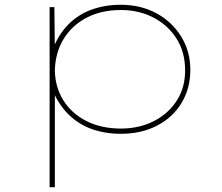

<svg xmlns="http://www.w3.org/2000/svg" viewBox="-20 -555 930 805"><path d="M188 230V-525H208L210 -343L199 -342Q223 -408 265 -451Q307 -494 363.5 -514.5Q420 -535 486 -535Q570 -535 635.5 -499.5Q701 -464 739.5 -402Q778 -340 778 -262Q778 -184 741 -123Q704 -62 638 -28Q572 6 487 6Q420 6 364.5 -14Q309 -34 267 -75.5Q225 -117 199 -180H210V230ZM487 -16Q564 -16 625.5 -47.5Q687 -79 722 -134.5Q757 -190 756 -262Q756 -336 720.5 -392.5Q685 -449 624 -481Q563 -513 487 -513Q405 -513 343.5 -481Q282 -449 247 -392Q212 -335 210 -260Q211 -191 245 -135.5Q279 -80 341.5 -48Q404 -16 487 -16Z"/></svg>

Font: Lexend Tera Thin
Style: Regular
Weight: 250
Version: Version 1.007